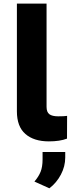

<svg xmlns="http://www.w3.org/2000/svg" viewBox="-20 -770 416 1059"><path d="M73.2 -750H236.8V-180.7Q236.8 -151.4 252.4 -139.9Q268.1 -128.4 300.8 -128.4Q335.9 -128.4 350.1 -130.9L349.6 -5.4Q310.1 9.8 249.5 9.8Q167 9.8 120.1 -31Q73.2 -71.8 73.2 -155.8ZM339.8 68.4V99.1Q339.8 147.5 315.9 192.9Q292 238.3 252.4 268.6L169.9 231.4Q192.9 204.6 203.9 177.5Q214.8 150.4 214.8 109.4V68.4Z"/></svg>

Font: Bert Sans Black
Style: Regular
Weight: 900
Designer: Christian Robertson, Adam Twardoch, & Cristiano Sobral
Foundry: Google
Version: Version 12.135;January 10, 2020;FontCreator 12.0.0.2547 64-b